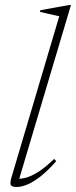

<svg xmlns="http://www.w3.org/2000/svg" viewBox="-20 -733 302 763"><path d="M215.5 -668.5Q206.5 -670.5 194 -673.2Q181.5 -676 167.2 -679.2Q153 -682.5 138.5 -686L140.5 -692.5L254 -713H262L53 -11L39 -23Q55.5 -21 76.8 -25.2Q98 -29.5 127.2 -46.8Q156.5 -64 195 -101.5L203.5 -92.5Q169 -53.5 140.2 -31.2Q111.5 -9 88.2 0.5Q65 10 47 10Q25.5 10 22.5 1.2Q19.5 -7.5 26 -29.5Z"/></svg>

Font: Newsreader 24pt ExtraLight
Style: Italic
Weight: 250
Italic angle: -17°
Designer: Hugues Gentile
Foundry: Production Type
Version: Version 1.003